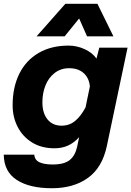

<svg xmlns="http://www.w3.org/2000/svg" viewBox="-21 -809 697 1019"><path d="M506 -556H656L546 -34Q522 80 446 135Q370 190 254 190Q136 190 68 146Q0 102 -1 12H161Q163 40 188 52Q213 64 259 64Q320 64 349.5 40Q379 16 389 -33L399 -81Q372 -51 340 -36.5Q308 -22 268 -22Q199 -22 149 -53Q99 -84 72.5 -136Q46 -188 46 -250Q46 -346 81.5 -417.5Q117 -489 184 -528Q251 -567 343 -567Q387 -567 428.5 -548Q470 -529 491 -498ZM306 -142Q347 -142 377.5 -167Q408 -192 433 -239L456 -350Q452 -395 423 -421Q394 -447 346 -447Q302 -447 269.5 -422Q237 -397 220.5 -356Q204 -315 204 -266Q204 -209 231 -175.5Q258 -142 306 -142ZM326 -789H496L581 -616H441L399 -711L322 -616H173Z"/></svg>

Font: Azeret Mono
Style: Bold Italic
Weight: 700
Italic angle: -12°
Designer: Martin Vácha
Foundry: Displaay
Version: Version 1.000; Glyphs 3.0.3, build 3074